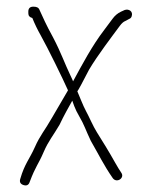

<svg xmlns="http://www.w3.org/2000/svg" viewBox="-20 -520 465 576"><path d="M354 -490 343 -485C333 -480.3 324.5 -473.2 317.5 -463.5C310.5 -453.8 302.2 -442.7 292.5 -430C255.9 -382.1 226.9 -327.1 199.2 -276C198.7 -278 196.1 -283.7 191.6 -293C174.5 -328.3 163.3 -361.9 139.4 -407.4C115.5 -451.1 111.6 -462.4 97.5 -492.5C95.2 -497.5 89.4 -500 80 -500C70.7 -500 65.7 -495.7 65 -487V-480C65 -472.7 69 -468 77 -466C83.9 -448.8 92.3 -431.4 102.2 -413.8C124.3 -374.3 168.3 -284.4 184 -249C164.8 -215.4 148 -188 136 -166.8C114.4 -128.6 100.6 -114.8 84.5 -78.5C68.8 -43 53.8 -28.5 41 16C37.8 25.6 40.9 32 50.3 35.1C59.7 38.2 66 35.2 69 26C87.6 -23.4 94.3 -25 111 -64C125.3 -97.2 139.4 -112.8 158.5 -145.5C172.7 -175.3 183.5 -193.9 196.8 -218C196.8 -217.3 198.8 -211.8 202.8 -201.5C206.8 -191.2 211.6 -181.3 217.2 -172C232.3 -146.8 237.2 -129.3 252.4 -97.5C277.5 -54.1 290.9 -25.1 318 14C329.6 30.8 355 14.3 344 -1.6C338.7 -9.3 332.4 -19.6 325.2 -32.4C307.2 -64.6 289.1 -93.9 270.5 -123.5C259 -141.7 247.5 -169.6 237.6 -187.5C229.3 -202.6 218.7 -230.9 212 -246C215.3 -250.1 227 -271.8 247.2 -311C272.5 -353.8 315.2 -409.6 339.5 -442.5C345.2 -450.2 350.7 -455 356 -457L367 -463C371 -464.3 373.7 -467 375 -471C380.1 -486.3 366.1 -494.1 354 -490Z"/></svg>

Font: MewTooHand
Style: Condensed
Weight: 400
Designer: Mew Too, Robert Jablonski
Version: Version 0.77